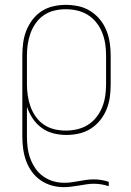

<svg xmlns="http://www.w3.org/2000/svg" viewBox="-20 -548 540 791"><path d="M242 223Q217 223 192.5 216Q168 209 147 194.5Q126 180 111 159Q96 138 87.5 114.5Q79 91 75.5 65.5Q72 40 72 15V-320Q72 -346 75.5 -372Q79 -398 88.5 -422Q98 -446 114 -467Q130 -488 151.5 -502Q173 -516 199 -522Q225 -528 251 -528Q277 -528 303 -522.5Q329 -517 351.5 -503Q374 -489 391 -468.5Q408 -448 418 -423.5Q428 -399 432 -372.5Q436 -346 436 -320V-200Q436 -174 432.5 -148Q429 -122 419 -97.5Q409 -73 392.5 -52.5Q376 -32 354 -18Q332 -4 306 2Q280 8 254 8Q227 8 200.5 1.5Q174 -5 152 -21Q130 -37 115 -59.5Q100 -82 91 -108V15Q91 38 94 61Q97 84 105 105.5Q113 127 126 146Q139 165 158 178.5Q177 192 199 198.5Q221 205 244 205Q260 205 275 203Q290 201 305.5 198Q321 195 336 193Q351 191 367 191Q382 191 397.5 193.5Q413 196 428 201V219Q413 214 397.5 211.5Q382 209 366 209Q351 209 335.5 211.5Q320 214 304.5 216.5Q289 219 273.5 221Q258 223 242 223ZM251 -10Q275 -10 298.5 -15.5Q322 -21 342 -33.5Q362 -46 377 -65Q392 -84 401 -106.5Q410 -129 413.5 -152.5Q417 -176 417 -200V-320Q417 -344 413.5 -367.5Q410 -391 401 -413.5Q392 -436 377 -455Q362 -474 342 -486.5Q322 -499 298.5 -504.5Q275 -510 251 -510Q227 -510 204 -504.5Q181 -499 161.5 -486Q142 -473 128 -453.5Q114 -434 106 -412Q98 -390 94.5 -366.5Q91 -343 91 -320V-200Q91 -177 94.5 -153.5Q98 -130 106 -108Q114 -86 128 -66.5Q142 -47 161.5 -34Q181 -21 204 -15.5Q227 -10 251 -10Z"/></svg>

Font: Iosevka SS04 Thin
Style: Regular
Weight: 100
Monospace: yes
Designer: Belleve Invis
Foundry: Belleve Invis
Version: Version 19.0.0; ttfautohint (v1.8.4)